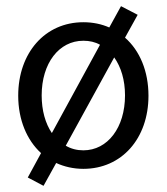

<svg xmlns="http://www.w3.org/2000/svg" viewBox="-20 -539 540 622"><path d="M121 63 162 -11C188 1 218 8 250 8C374 8 461 -90 461 -229C461 -308 433 -375 385 -417L426 -491L372 -519L334 -450C309 -461 281 -467 250 -467C126 -467 39 -368 39 -229C39 -151 67 -85 113 -43L70 36ZM115 -230C115 -334 171 -407 250 -407C270 -407 288 -403 304 -394L148 -108C127 -139 115 -181 115 -230ZM250 -52C229 -52 210 -57 193 -67L350 -353C372 -322 385 -280 385 -230C385 -126 329 -52 250 -52Z"/></svg>

Font: Inconsolata
Style: Regular
Weight: 400
Monospace: yes
Designer: Raph Levien, Cyreal, Brenton Simpson
Foundry: Raph Levien, Cyreal, Google
Version: Version 3.100